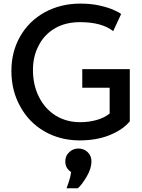

<svg xmlns="http://www.w3.org/2000/svg" viewBox="-20 -766 784 1061"><path d="M225.6 -40Q139.6 -89.8 91.8 -177.7Q43 -264.6 43 -374Q43 -480.5 91.8 -565.4Q140.6 -650.4 227.5 -698.2Q315.4 -746.1 423.8 -746.1Q483.4 -746.1 530.3 -735.4Q578.1 -724.6 608.4 -710.9Q637.7 -698.2 649.4 -688.5Q634.8 -656.2 605.5 -593.8Q543 -643.6 421.9 -643.6Q341.8 -643.6 283.2 -609.4Q223.6 -574.2 193.4 -513.7Q162.1 -454.1 162.1 -379.9Q162.1 -295.9 195.3 -230.5Q228.5 -164.1 288.1 -127Q347.7 -90.8 422.9 -90.8Q469.7 -90.8 512.7 -102.5Q555.7 -114.3 585.9 -138.7Q585.9 -186.5 585.9 -281.2Q547.9 -281.2 434.6 -281.2Q434.6 -306.6 434.6 -383.8Q501 -383.8 697.3 -383.8Q697.3 -311.5 697.3 -95.7Q661.1 -50.8 588.9 -20.5Q515.6 9.8 420.9 9.8Q417 9.8 413.1 9.8Q308.6 7.8 225.6 -40ZM360.4 238.3Q370.1 210 373 184.6Q340.8 164.1 340.8 126Q340.8 94.7 362.3 75.2Q382.8 54.7 414.1 54.7Q415 54.7 415 54.7Q445.3 55.7 464.8 75.2Q485.4 94.7 485.4 126Q485.4 165 459 210Q432.6 254.9 410.2 274.4Q389.6 274.4 347.7 274.4Q350.6 265.6 360.4 238.3Z"/></svg>

Font: Alata=Ham
Style: Regular
Weight: 400
Designer: Spyros Zevelakis, Eben Sorkin
Version: Version 1.004